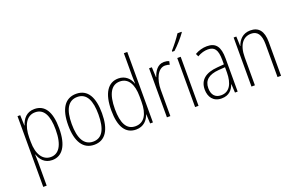

<svg xmlns="http://www.w3.org/2000/svg" viewBox="-112 -1238 3022 1946"><g transform="rotate(-20 1399.0 -265.0)"><path d="M260 -539C174 -539 132 -481 111 -416H109L105 -529H76V234H113V-16C113 -48 112 -79 111 -102H114C132 -45 175 10 257 10C364 10 431 -82 431 -270C431 -450 371 -539 260 -539ZM256 -505C349 -505 393 -422 393 -269C393 -95 335 -24 253 -24C168 -24 113 -103 113 -239V-284C114 -417 164 -505 256 -505Z M891 -265C891 -433 837 -539 711 -539C589 -539 527 -442 527 -266C527 -90 590 10 710 10C831 10 891 -89 891 -265ZM565 -266C565 -419 611 -505 711 -505C814 -505 853 -411 853 -266C853 -108 808 -24 710 -24C611 -24 565 -112 565 -266Z M1161 10C1244 10 1288 -44 1307 -100H1309L1314 0H1344V-760H1307V-517C1307 -491 1308 -463 1309 -433H1307C1289 -488 1242 -539 1165 -539C1053 -539 989 -441 989 -258C989 -83 1047 10 1161 10ZM1166 -24C1070 -24 1028 -107 1028 -258C1028 -420 1077 -505 1169 -505C1260 -505 1307 -426 1307 -294V-236C1307 -104 1261 -24 1166 -24Z M1657 -538C1588 -538 1551 -477 1533 -420H1530L1525 -529H1495V0H1532V-283C1532 -393 1576 -500 1656 -500C1674 -500 1691 -496 1704 -491L1712 -527C1695 -535 1676 -538 1657 -538Z M1931 -757V-764H1887C1856 -716 1816 -665 1773 -616V-606H1797C1840 -644 1899 -711 1931 -757ZM1836 0V-529H1799V0Z M2121 -539C2076 -539 2030 -526 1991 -503L2005 -472C2047 -496 2085 -505 2119 -505C2190 -505 2221 -466 2221 -353V-307L2148 -301C2022 -291 1951 -238 1951 -133C1951 -54 1993 10 2083 10C2165 10 2202 -38 2222 -92H2224L2229 0H2258V-357C2258 -486 2216 -539 2121 -539ZM2151 -271 2222 -276V-218C2221 -101 2181 -22 2089 -22C2026 -22 1990 -62 1990 -133C1990 -219 2044 -262 2151 -271Z M2589 -539C2506 -539 2461 -484 2442 -425H2440L2436 -529H2407V0H2444V-302C2444 -439 2502 -505 2585 -505C2650 -505 2688 -461 2688 -356V0H2726V-365C2726 -485 2677 -539 2589 -539Z"/></g></svg>

Font: Noto Sans Devanagari UI Condensed ExtraLight
Style: Regular
Weight: 200
Width: 3
Designer: Jelle Bosma - Monotype Design Team
Foundry: Monotype Imaging Inc.
Version: Version 2.004